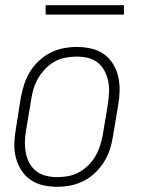

<svg xmlns="http://www.w3.org/2000/svg" viewBox="-20 -708 540 736"><path d="M200 8Q171 8 144.5 2Q118 -4 96.5 -19Q75 -34 61 -56.5Q47 -79 40.5 -105Q34 -131 35 -159Q36 -187 41 -215L60 -335Q65 -361 73 -385.5Q81 -410 95 -433Q109 -456 129.5 -475Q150 -494 173.5 -506Q197 -518 223 -523Q249 -528 274 -528Q302 -528 329 -522Q356 -516 377.5 -501Q399 -486 413 -463.5Q427 -441 433 -415Q439 -389 438.5 -361Q438 -333 433 -305L413 -185Q409 -159 401 -134.5Q393 -110 378.5 -87Q364 -64 344 -45Q324 -26 300 -14Q276 -2 250.5 3Q225 8 200 8ZM200 -29Q221 -29 242 -33Q263 -37 282.5 -47.5Q302 -58 318.5 -74.5Q335 -91 346 -110Q357 -129 363.5 -149.5Q370 -170 374 -191L394 -311Q397 -333 398 -355Q399 -377 394.5 -398Q390 -419 380 -437.5Q370 -456 354 -468.5Q338 -481 317 -486Q296 -491 273 -491Q253 -491 231.5 -487Q210 -483 190.5 -472.5Q171 -462 155 -445.5Q139 -429 127.5 -410Q116 -391 109.5 -370.5Q103 -350 100 -329L80 -209Q76 -187 75.5 -165Q75 -143 79 -122Q83 -101 93 -82.5Q103 -64 119.5 -51.5Q136 -39 157 -34Q178 -29 200 -29ZM455 -652H155V-688H455Z"/></svg>

Font: Iosevka SS04 Extralight
Style: Italic
Weight: 200
Italic angle: -9°
Monospace: yes
Designer: Belleve Invis
Foundry: Belleve Invis
Version: Version 19.0.0; ttfautohint (v1.8.4)